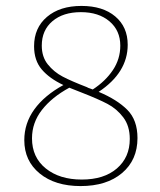

<svg xmlns="http://www.w3.org/2000/svg" viewBox="-20 -624 539 648"><path d="M444 -158Q444 -84 392 -40Q340 4 252 4Q166 4 114 -38.5Q62 -81 62 -151Q62 -208 96 -255Q130 -302 194 -337Q147 -359 121 -389.5Q95 -420 95 -468Q95 -530 138.5 -567Q182 -604 255 -604Q327 -604 369 -568.5Q411 -533 411 -473Q411 -379 313 -314Q375 -288 409.5 -253.5Q444 -219 444 -158ZM273 -330Q278 -327 283.5 -325.5Q289 -324 293 -322Q336 -350 361 -387.5Q386 -425 386 -470Q386 -521 349.5 -552Q313 -583 253 -583Q193 -583 157 -552.5Q121 -522 121 -470Q121 -432 141.5 -406.5Q162 -381 191.5 -365.5Q221 -350 273 -330ZM418 -155Q418 -199 396 -228Q374 -257 342.5 -273.5Q311 -290 257 -311L214 -328Q155 -296 121.5 -253Q88 -210 88 -157Q88 -93 134.5 -55.5Q181 -18 256 -18Q331 -18 374.5 -55.5Q418 -93 418 -155Z"/></svg>

Font: Ysabeau SC Extralight
Style: Regular
Weight: 200
Designer: Christian Thalmann (Catharsis Fonts)
Version: Version 0.003